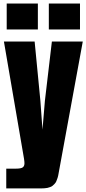

<svg xmlns="http://www.w3.org/2000/svg" viewBox="-20 -966 484 1077"><path d="M17.6 -800.8V-946.3H192.4V-800.8ZM253.9 -800.8V-946.3H428.7V-800.8ZM15.1 90.8V-20H69.8Q97.2 -20 107.2 -26.9Q117.2 -33.7 117.2 -50.3Q117.2 -59.6 114.7 -75.7L2 -732.9H174.3L206.5 -400.9L218.3 -238.8L231.9 -400.9L271 -732.9H444.3L308.6 6.8Q306.6 20.5 303 31.7Q299.3 43 295.7 51.3Q292 59.6 285.6 65.9Q279.3 72.3 274.4 76.4Q269.5 80.6 260.7 83.5Q252 86.4 246.3 87.9Q240.7 89.4 229.7 90.1Q218.8 90.8 212.4 90.8Q206.1 90.8 193.4 90.8Z"/></svg>

Font: Anton
Style: Regular
Weight: 400
Foundry: vernon adams
Version: Version 1.000